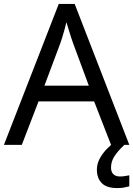

<svg xmlns="http://www.w3.org/2000/svg" viewBox="-20 -737 679 977"><path d="M545 0 459 -221H176L91 0H0L279 -717H360L638 0ZM352 -517Q349 -525 342 -546Q335 -567 328.5 -589.5Q322 -612 318 -624Q313 -604 307.5 -583.5Q302 -563 296.5 -546Q291 -529 287 -517L206 -301H432ZM545 116Q545 138 557 149.5Q569 161 590 161Q607 161 618.5 158.5Q630 156 638 155V211Q624 215 610 217.5Q596 220 576 220Q523 220 498 195Q473 170 473 126Q473 97 487.5 70Q502 43 523.5 21Q545 -1 565 -15L613 0Q579 32 562 58.5Q545 85 545 116Z"/></svg>

Font: Noto Sans Bassa Vah
Style: Regular
Weight: 400
Designer: Monotype Design Team
Foundry: Monotype Imaging Inc.
Version: Version 2.002